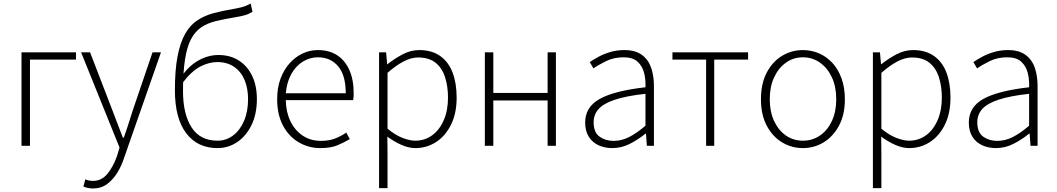

<svg xmlns="http://www.w3.org/2000/svg" viewBox="-20 -827 5993 1089"><path d="M102 0V-530H411V-489H150V0Z M507 242Q492 242 478 239Q464 236 453 231L464 190Q472 194 483.5 196.5Q495 199 507 199Q557 199 590 158Q623 117 644 57L658 10L440 -530H491L620 -195Q633 -161 648 -121.5Q663 -82 677 -46H682Q695 -81 707.5 -121Q720 -161 731 -195L845 -530H893L684 68Q670 112 646 151.5Q622 191 588 216.5Q554 242 507 242Z M1214 13Q1100 13 1036 -71.5Q972 -156 972 -315Q972 -430 987 -507.5Q1002 -585 1029.5 -634Q1057 -683 1097.5 -710.5Q1138 -738 1190 -752Q1242 -766 1303 -776Q1331 -781 1347 -785Q1363 -789 1375 -794Q1387 -799 1402 -807L1412 -760Q1391 -747 1368 -740.5Q1345 -734 1313 -729Q1253 -719 1205 -707.5Q1157 -696 1122 -672.5Q1087 -649 1064 -606Q1041 -563 1029.5 -491Q1018 -419 1018 -310Q1018 -180 1066.5 -104.5Q1115 -29 1214 -29Q1263 -29 1302.5 -59Q1342 -89 1364.5 -142Q1387 -195 1387 -265Q1387 -325 1367.5 -372.5Q1348 -420 1308.5 -447.5Q1269 -475 1212 -475Q1166 -475 1117 -450Q1068 -425 1016 -358V-403Q1057 -458 1110 -486.5Q1163 -515 1219 -515Q1286 -515 1335 -483.5Q1384 -452 1410.5 -396Q1437 -340 1437 -265Q1437 -179 1406 -116.5Q1375 -54 1324.5 -20.5Q1274 13 1214 13Z M1797 13Q1730 13 1674 -20Q1618 -53 1585 -115Q1552 -177 1552 -264Q1552 -329 1571 -380.5Q1590 -432 1623 -468.5Q1656 -505 1697 -524Q1738 -543 1783 -543Q1846 -543 1891 -514.5Q1936 -486 1961 -431Q1986 -376 1986 -298Q1986 -289 1985.5 -279.5Q1985 -270 1983 -259H1601Q1602 -192 1627 -140Q1652 -88 1696.5 -58Q1741 -28 1801 -28Q1845 -28 1879.5 -41Q1914 -54 1944 -75L1964 -38Q1932 -19 1894 -3Q1856 13 1797 13ZM1601 -298H1941Q1941 -400 1898 -451Q1855 -502 1783 -502Q1738 -502 1698.5 -478Q1659 -454 1633 -408.5Q1607 -363 1601 -298Z M2130 240V-530H2170L2176 -463H2178Q2217 -494 2263 -518.5Q2309 -543 2358 -543Q2429 -543 2476.5 -509.5Q2524 -476 2547 -415.5Q2570 -355 2570 -273Q2570 -183 2537.5 -118.5Q2505 -54 2452 -20.5Q2399 13 2336 13Q2299 13 2258.5 -4.5Q2218 -22 2177 -52L2178 46V240ZM2335 -29Q2389 -29 2431 -59.5Q2473 -90 2497 -145.5Q2521 -201 2521 -273Q2521 -338 2504 -390Q2487 -442 2450 -471.5Q2413 -501 2351 -501Q2312 -501 2269 -478.5Q2226 -456 2178 -414V-97Q2223 -60 2264 -44.5Q2305 -29 2335 -29Z M2730 0V-530H2778V-300H3086V-530H3133V0H3086V-257H2778V0Z M3453 13Q3411 13 3376 -2.5Q3341 -18 3320 -50.5Q3299 -83 3299 -132Q3299 -220 3381.5 -266Q3464 -312 3641 -332Q3643 -374 3633.5 -412.5Q3624 -451 3597 -476.5Q3570 -502 3517 -502Q3462 -502 3418 -480.5Q3374 -459 3346 -439L3325 -475Q3344 -488 3373 -504Q3402 -520 3440 -531.5Q3478 -543 3521 -543Q3584 -543 3621 -515.5Q3658 -488 3673.5 -442Q3689 -396 3689 -340V0H3649L3644 -69H3641Q3601 -36 3553 -11.5Q3505 13 3453 13ZM3460 -28Q3506 -28 3549 -50Q3592 -72 3641 -114V-295Q3532 -283 3467.5 -261.5Q3403 -240 3375 -208.5Q3347 -177 3347 -134Q3347 -76 3380.5 -52Q3414 -28 3460 -28Z M3985 0V-489H3794V-530H4223V-489H4031V0Z M4534 13Q4470 13 4416 -19.5Q4362 -52 4329 -114Q4296 -176 4296 -264Q4296 -353 4329 -415.5Q4362 -478 4416 -510.5Q4470 -543 4534 -543Q4582 -543 4625 -524.5Q4668 -506 4701 -470.5Q4734 -435 4753 -382.5Q4772 -330 4772 -264Q4772 -176 4738.5 -114Q4705 -52 4651.5 -19.5Q4598 13 4534 13ZM4534 -29Q4588 -29 4631 -58.5Q4674 -88 4698.5 -141Q4723 -194 4723 -264Q4723 -335 4698.5 -388Q4674 -441 4631 -471.5Q4588 -502 4534 -502Q4480 -502 4437.5 -471.5Q4395 -441 4370.5 -388Q4346 -335 4346 -264Q4346 -194 4370.5 -141Q4395 -88 4437.5 -58.5Q4480 -29 4534 -29Z M4931 240V-530H4971L4977 -463H4979Q5018 -494 5064 -518.5Q5110 -543 5159 -543Q5230 -543 5277.5 -509.5Q5325 -476 5348 -415.5Q5371 -355 5371 -273Q5371 -183 5338.5 -118.5Q5306 -54 5253 -20.5Q5200 13 5137 13Q5100 13 5059.5 -4.5Q5019 -22 4978 -52L4979 46V240ZM5136 -29Q5190 -29 5232 -59.5Q5274 -90 5298 -145.5Q5322 -201 5322 -273Q5322 -338 5305 -390Q5288 -442 5251 -471.5Q5214 -501 5152 -501Q5113 -501 5070 -478.5Q5027 -456 4979 -414V-97Q5024 -60 5065 -44.5Q5106 -29 5136 -29Z M5629 13Q5587 13 5552 -2.5Q5517 -18 5496 -50.5Q5475 -83 5475 -132Q5475 -220 5557.5 -266Q5640 -312 5817 -332Q5819 -374 5809.5 -412.5Q5800 -451 5773 -476.5Q5746 -502 5693 -502Q5638 -502 5594 -480.5Q5550 -459 5522 -439L5501 -475Q5520 -488 5549 -504Q5578 -520 5616 -531.5Q5654 -543 5697 -543Q5760 -543 5797 -515.5Q5834 -488 5849.5 -442Q5865 -396 5865 -340V0H5825L5820 -69H5817Q5777 -36 5729 -11.5Q5681 13 5629 13ZM5636 -28Q5682 -28 5725 -50Q5768 -72 5817 -114V-295Q5708 -283 5643.5 -261.5Q5579 -240 5551 -208.5Q5523 -177 5523 -134Q5523 -76 5556.5 -52Q5590 -28 5636 -28Z"/></svg>

Font: Noto Sans KR ExtraLight
Style: Regular
Weight: 250
Designer: Ryoko NISHIZUKA  (kana, bopomofo & ideographs); Paul D. Hunt (Latin, Greek & Cyrillic); Sandoll Communications , Soo-you
Foundry: Adobe
Version: Version 2.004-H2;hotconv 1.0.118;makeotfexe 2.5.65603